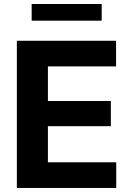

<svg xmlns="http://www.w3.org/2000/svg" viewBox="-20 -929 652 949"><path d="M63.3 0V-727.5H553.7V-600.8H216.8V-429.7H527.9V-305.3H216.8V-126.8H554.5V0ZM482.6 -909.2V-826.8H136.5V-909.2Z"/></svg>

Font: Inter
Style: Regular
Weight: 400
Designer: Rasmus Andersson
Foundry: rsms
Version: Version 4.000;git-8c9346024